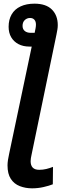

<svg xmlns="http://www.w3.org/2000/svg" viewBox="-20 -787 357 1047"><path d="M155 240Q119 240 88 228Q57 216 39 188.5Q21 161 21 115Q21 102 23.5 85Q26 68 30 51L153 -533H141Q106 -533 80.5 -546.5Q55 -560 41 -584Q27 -608 27 -641Q27 -680 43.5 -708.5Q60 -737 92 -752Q124 -767 168 -767Q231 -767 263 -735Q295 -703 295 -650Q295 -638 293 -626Q291 -614 288 -599L152 57Q150 66 148.5 75Q147 84 147 92Q147 115 158.5 127Q170 139 194 139Q214 139 232.5 134.5Q251 130 269 123L268 218Q248 226 217.5 233Q187 240 155 240ZM148 -608H169L174 -633Q175 -638 175.5 -643.5Q176 -649 176 -653Q176 -670 167.5 -679.5Q159 -689 144 -689Q127 -689 115 -677.5Q103 -666 103 -646Q103 -628 115 -618Q127 -608 148 -608Z"/></svg>

Font: Noto Sans Display SemiBold
Style: Italic
Weight: 600
Italic angle: -12°
Designer: Monotype Design Team
Foundry: Monotype Imaging Inc.
Version: Version 2.003